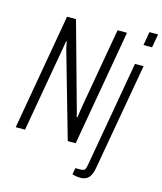

<svg xmlns="http://www.w3.org/2000/svg" viewBox="-130 -818 929 1098"><g transform="rotate(15 334.0 -269.5)"><path d="M19 0 139 -686H192L329 -192Q331 -187 333 -178Q335 -169 337.5 -160.5Q340 -152 340 -146H345Q347 -161 350.5 -182.5Q354 -204 356 -218L438 -686H494L374 0H327L184 -501Q182 -510 179 -522Q176 -534 174 -549H170Q168 -538 165.5 -521Q163 -504 160 -489L74 0ZM603 -643 617 -723H668L654 -643ZM450 184Q443 184 433.5 183Q424 182 415.5 180Q407 178 402 176L409 138H438Q459 138 465 129.5Q471 121 475 95L584 -526H635L523 108Q518 136 508 153Q498 170 483 177Q468 184 450 184Z"/></g></svg>

Font: Archivo ExtraCondensed ExtraLight
Style: Italic
Weight: 250
Width: 2
Italic angle: -10°
Designer: Hector Gatti
Foundry: Omnibus-Type
Version: Version 2.001